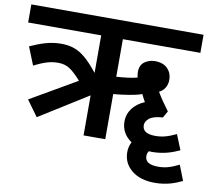

<svg xmlns="http://www.w3.org/2000/svg" viewBox="-86 -720 1105 996"><g transform="rotate(10 467.0 -222.0)"><path d="M384.8 -210.9V0H499V-237.8C524.9 -240.2 551.8 -243.2 579.1 -247.6C606.4 -252 629.4 -257.3 647.9 -264.2C652.3 -253.9 659.2 -241.2 668 -225.1C610.8 -201.2 581.1 -157.2 581.1 -108.9C581.1 -66.9 599.6 -33.2 636.2 -7.8C627.4 8.3 623 25.9 623 45.9C623 84.5 638.2 116.2 668.5 141.1C698.7 166 739.7 178.2 791 178.2C853.5 178.2 899.4 160.2 934.1 143.1L902.8 63C879.9 74.2 860.4 82 844.2 86.4C828.1 90.8 811 92.8 793 92.8C747.1 92.8 724.1 78.1 724.1 48.8C724.1 38.6 727.1 29.3 732.9 22C738.3 22.5 743.7 22.9 749 22.9C811.5 22.9 858.4 4.9 893.1 -11.2L860.8 -90.8C815.9 -69.8 788.1 -62 751 -62C705.6 -62 683.1 -77.1 683.1 -106.9C683.1 -119.6 689.5 -131.3 702.6 -142.6C715.8 -153.8 739.3 -160.6 773.9 -163.1L793.9 -198.2C770 -231.4 750 -257.8 731 -291C753.9 -301.3 772.9 -326.2 772.9 -360.8C772.9 -383.8 765.6 -403.3 750.5 -419.4C735.4 -435.5 712.9 -443.8 683.1 -443.8C663.1 -443.8 645 -438 628.9 -426.8C612.8 -415 605 -397 605 -373C605 -362.8 606.4 -353.5 608.9 -344.2C579.6 -335.9 536.1 -331.5 499 -329.1V-526.9H907.2V-622.1H0V-526.9H384.8V-329.1C360.8 -358.9 339.4 -382.8 319.3 -399.9C279.3 -434.6 241.2 -448.2 188 -448.2C129.4 -448.2 79.1 -429.7 25.9 -405.8L64 -311C118.7 -338.9 152.8 -348.1 189.9 -348.1C213.4 -348.1 233.9 -342.8 251 -331.5C268.1 -320.3 288.6 -301.8 312 -274.9L68.8 -133.8L128.9 -50.8Z"/></g></svg>

Font: Noto Reveo Sans
Style: Regular
Weight: 600
Designer: Monotype Design Team
Foundry: Monotype Imaging Inc.
Version: Version 2.007